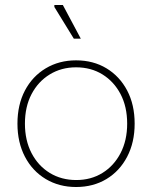

<svg xmlns="http://www.w3.org/2000/svg" viewBox="-20 -742 610 770"><path d="M285 8Q217 8 163.5 -24Q110 -56 80 -113.5Q50 -171 50 -246Q50 -322 80 -379Q110 -436 163.5 -468Q217 -500 285 -500Q354 -500 407 -468Q460 -436 490 -379Q520 -322 520 -246Q520 -171 490 -113.5Q460 -56 407 -24Q354 8 285 8ZM286 -20Q345 -20 391 -48.5Q437 -77 463.5 -128Q490 -179 490 -246Q490 -314 463.5 -364.5Q437 -415 391 -443.5Q345 -472 285 -472Q226 -472 179.5 -443.5Q133 -415 106.5 -364.5Q80 -314 80 -246Q80 -179 106.5 -128Q133 -77 179.5 -48.5Q226 -20 286 -20ZM304 -587H276L198 -714V-722H232Z"/></svg>

Font: Fustat ExtraLight
Style: Regular
Weight: 250
Designer: Mohamed Gaber, Khaled Hosny, Laura Garcia Mut
Foundry: Kief Type Foundry, Alif Type Foundry, Hard Type Foundry
Version: Version 1.007